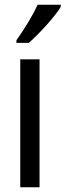

<svg xmlns="http://www.w3.org/2000/svg" viewBox="-20 -786 275 806"><path d="M235 -757V-766H138C117 -721 87 -671 49 -617V-606H101C142 -642 210 -715 235 -757ZM146 0V-537H65V0Z"/></svg>

Font: Noto Sans Arabic UI XCn
Style: Regular
Weight: 400
Width: 2
Designer: Monotype Design Team, Nadine Chahine and Nizar Qandah
Foundry: Monotype Imaging Inc.
Version: Version 2.010